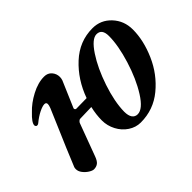

<svg xmlns="http://www.w3.org/2000/svg" viewBox="-87 -626 839 839"><g transform="rotate(-45 332.5 -206.5)"><path d="M652 -298Q652 -231 620 -158Q588 -85 528 -35.5Q468 14 389 14Q359 14 332.5 -3.5Q306 -21 290.5 -50.5Q275 -80 275 -113Q275 -148 284 -187L213 -185Q209 -185 204.5 -180.5Q200 -176 199 -173L144 -25Q136 -2 125.5 6Q115 14 100 14Q91 14 77.5 5.5Q64 -3 54 -16Q44 -29 44 -43Q44 -51 46 -55Q64 -100 80 -137Q96 -174 107 -200L154 -310Q159 -323 159 -330Q159 -341 148 -341Q136 -341 114.5 -330.5Q93 -320 70 -301Q66 -297 60 -297Q53 -297 51 -306Q51 -323 84 -354Q111 -383 152.5 -405Q194 -427 232 -427Q254 -427 267 -412Q280 -397 280 -377Q280 -368 277 -359L226 -240Q225 -239 225 -236Q225 -232 227.5 -230Q230 -228 233 -228L295 -229H297Q327 -313 388.5 -370Q450 -427 531 -427Q582 -427 617 -389.5Q652 -352 652 -298ZM525 -396Q496 -396 460 -341.5Q424 -287 398 -209.5Q372 -132 371 -71Q371 -46 380 -33.5Q389 -21 405 -21Q437 -21 473 -78Q509 -135 533.5 -214.5Q558 -294 558 -352Q558 -396 525 -396Z"/></g></svg>

Font: EB Garamond SemiBold
Style: Italic
Weight: 600
Italic angle: -17.2°
Designer: Georg Duffner and Octavio Pardo
Foundry: Georg Duffner
Version: Version 1.000